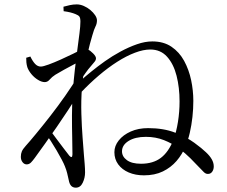

<svg xmlns="http://www.w3.org/2000/svg" viewBox="-20 -808 1040 878"><path d="M348.7 -383.5 352.1 -442.3Q370.2 -458.5 398.2 -481.2Q426.2 -504 460 -528.1Q493.8 -552.1 531.3 -572.3Q568.8 -592.6 606.1 -605.6Q643.3 -618.6 676.5 -618.6Q728.2 -618.6 764.1 -594.3Q800.1 -569.9 822.1 -529.6Q844 -489.3 854.1 -441.3Q864.1 -393.3 864.1 -346.7Q864.1 -309.9 860 -272.9Q855.9 -235.8 848.1 -201.6Q840.4 -167.4 828.2 -138.8Q813.2 -101.9 787.4 -72Q761.6 -42.1 724.7 -24.1Q687.8 -6.2 638.2 -6.2Q599.3 -6.2 568.7 -19.3Q538 -32.5 520.6 -56.3Q503.1 -80.2 503.1 -112.1Q503.1 -140.9 523.2 -166.1Q543.2 -191.2 578 -206.7Q612.8 -222.1 657.5 -222.1Q728.1 -222.1 780.7 -201.5Q833.3 -180.9 868.6 -155.1Q903.9 -129.3 921.8 -111.8Q939.3 -95.6 948.4 -79.5Q957.5 -63.5 957.5 -46.9Q957.5 -32.9 950.4 -22.8Q943.3 -12.7 931.3 -12.7Q921.2 -12 911.9 -21.2Q902.5 -30.5 885.5 -48.3Q872.7 -62.2 850.4 -84.5Q828 -106.9 798 -129.5Q767.9 -152.1 730 -167.1Q692 -182.2 647.2 -182.2Q598 -182.2 567.9 -163.4Q537.9 -144.7 537.9 -115.9Q537.9 -92.1 560.2 -75.7Q582.6 -59.2 624.9 -59.2Q680 -59.2 715.6 -86.1Q751.2 -113.1 773.6 -169.8Q786.4 -204.6 793.8 -250.7Q801.1 -296.7 801.1 -344Q801.1 -407.7 787.4 -461.7Q773.6 -515.8 743.9 -548.7Q714.2 -581.6 667.2 -581.6Q635.7 -581.6 597.2 -567Q558.6 -552.5 516.2 -525.5Q473.8 -498.5 431.3 -462.2Q388.7 -425.9 348.7 -383.5ZM233 -466.2Q217.2 -456 207.3 -444.3Q197.4 -432.5 184.9 -432.5Q170.7 -432.5 153.8 -442.8Q136.8 -453.1 123.5 -469.2Q110.2 -485.4 104.8 -501.1Q101.6 -512.5 100.6 -523Q99.7 -533.5 99.9 -543.9L118.8 -549.5Q129.6 -527.2 140.9 -515.4Q152.3 -503.6 166.5 -503.6Q177 -503.6 202.7 -513Q228.3 -522.4 258.9 -536.2Q289.4 -550 314.8 -562.4Q340.2 -574.8 349.5 -579.9Q359.3 -585.3 365.1 -586.5Q370.8 -587.7 379.4 -583.9Q392.7 -576.9 405.8 -563.7Q418.9 -550.5 418.9 -541.5Q418.9 -532.9 412.2 -525.2Q405.5 -517.5 396.1 -506Q383.4 -491.9 370.7 -473.7Q357.9 -455.4 344.3 -435.9L348.1 -493.9Q352.8 -501.9 358 -513.5Q363.1 -525.1 366.4 -536.8Q344.7 -527.4 320.2 -514.6Q295.7 -501.8 272.9 -489.2Q250.1 -476.6 233 -466.2ZM337.4 -460.8 335.5 -373.2Q316.3 -342.2 291.4 -304.4Q266.5 -266.6 239.7 -227.6Q212.9 -188.6 186.8 -152.2Q160.7 -115.8 138.9 -85.7Q130 -73.4 121.7 -64.9Q113.4 -56.5 102.3 -56.3Q91.2 -56.1 83.3 -66.1Q75.3 -76.1 75.3 -90.9Q75.3 -105 79.9 -115.7Q84.4 -126.3 98.1 -141.5Q114.3 -159.3 144.5 -195.9Q174.7 -232.4 210.3 -278Q245.8 -323.5 279.3 -371.5Q312.8 -419.4 337.4 -460.8ZM186.3 -201.4 201.4 -223Q216.3 -202.6 235.2 -177.2Q254.2 -151.7 271.3 -129.3Q288.4 -106.8 296.9 -96.1Q310.9 -80.6 311.3 -102.6Q311.5 -132.5 310.2 -179.2Q309 -225.8 309.1 -280.6Q309.2 -335.4 313 -387.5Q316.6 -440.2 322.3 -489.4Q328 -538.7 333.7 -581Q339.3 -623.3 343.5 -656.2Q347.7 -689.2 347.7 -709.1Q347.7 -725.9 343 -732.2Q338.3 -738.5 325.1 -743.6Q315.7 -747.6 302.1 -751.1Q288.5 -754.5 271 -756.8L270.2 -777.3Q283.7 -781.2 299.3 -784.5Q314.9 -787.9 331 -787.9Q346.9 -787.9 363.1 -780.8Q379.3 -773.8 393.1 -762.3Q406.8 -750.8 415.1 -738.3Q423.4 -725.7 423.4 -715.2Q423.4 -699.6 416.8 -687.2Q410.3 -674.9 401.9 -645.2Q397.4 -631.1 390.9 -606Q384.3 -580.8 376.9 -548.4Q369.5 -516 363.5 -479.1Q357.5 -442.2 354.7 -405.4Q350.3 -346.7 352.1 -287.1Q353.9 -227.5 357.7 -178.7Q361.5 -129.8 363.7 -100.2Q365.3 -80.8 367.2 -58.5Q369 -36.3 369 -19.6Q369 5.2 358.3 27.7Q347.6 50.2 326.7 50.2Q313.5 50.2 305.6 41.9Q297.7 33.6 294.5 16.2Q290.5 -1.9 287.1 -16.1Q283.7 -30.3 276.8 -47.4Q272.6 -58.6 262.4 -78Q252.1 -97.4 238.9 -120.1Q225.7 -142.7 211.8 -164.1Q197.9 -185.5 186.3 -201.4Z"/></svg>

Font: Noto Serif HK
Style: Regular
Weight: 200
Designer: Ryoko NISHIZUKA 西塚涼子 (kana & ideographs); Frank Grießhammer (Latin, Greek & Cyrillic); Wenlong ZHANG 张文龙 (bopomofo); San
Foundry: Adobe
Version: Version 2.001;hotconv 1.1.0;makeotfexe 2.6.0